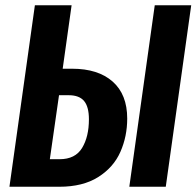

<svg xmlns="http://www.w3.org/2000/svg" viewBox="-20 -712 749 732"><path d="M465 -260Q465 -192 439 -133Q413 -74 354.5 -37Q296 0 206 0H16L113 -692H253L219 -450H255Q354 -450 409.5 -401Q465 -352 465 -260ZM570 -692H709L612 0H473ZM319 -257Q319 -305 300.5 -327Q282 -349 242 -349H205L170 -105H207Q267 -105 293 -148Q319 -191 319 -257Z"/></svg>

Font: Fira Sans Extra Condensed SemiBold
Style: Italic
Weight: 600
Width: 3
Italic angle: -8°
Designer: Carrois Corporate & Edenspiekermann AG
Foundry: Carrois Corporate GbR & Edenspiekermann AG
Version: Version 4.203